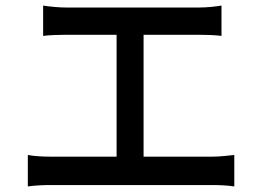

<svg xmlns="http://www.w3.org/2000/svg" viewBox="-20 -702 940 690"><path d="M822 -145C798 -143 772 -139 744 -139H496V-577H695C721 -577 752 -576 776 -573V-682C751 -678 723 -675 695 -675H215C195 -675 158 -678 135 -682V-573C158 -576 195 -577 215 -577H399V-139H164C138 -139 107 -140 80 -145V-32C109 -36 138 -37 164 -37H744C762 -37 798 -36 822 -32V-145Z"/></svg>

Font: Glow Sans SC Condensed Medium
Style: Regular
Weight: 600
Width: 3
Designer: Ryoko NISHIZUKA (kana, bopomofo & ideographs); Paul D. Hunt (Latin, Greek & Cyrillic); Sandoll Communications, Soo-young
Version: Version 0.93